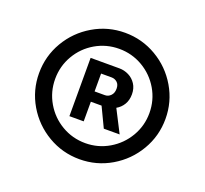

<svg xmlns="http://www.w3.org/2000/svg" viewBox="-101 -835 841 789"><g transform="rotate(20 319.5 -440.5)"><path d="M220.7 -571.3H346.7Q368.2 -571.3 387.7 -561.5Q407.2 -551.8 419.4 -533Q431.6 -514.2 431.6 -488.3Q431.6 -462.9 420.4 -444.1Q409.2 -425.3 390.1 -414.6L440.4 -316.4H371.1L330.1 -402.3H283.2V-316.4H220.7ZM43 -440.4Q43 -515.1 80.3 -578.6Q117.7 -642.1 181.2 -679.4Q244.6 -716.8 319.3 -716.8Q394 -716.8 457.5 -679.4Q521 -642.1 558.3 -578.6Q595.7 -515.1 595.7 -440.4Q595.7 -365.7 558.3 -302.2Q521 -238.8 457.5 -201.4Q394 -164.1 319.3 -164.1Q244.6 -164.1 181.2 -201.4Q117.7 -238.8 80.3 -302.2Q43 -365.7 43 -440.4ZM525.4 -440.4Q525.4 -496.6 497.6 -543.9Q469.7 -591.3 422.4 -618.9Q375 -646.5 319.3 -646.5Q263.2 -646.5 215.8 -618.9Q168.5 -591.3 140.9 -543.9Q113.3 -496.6 113.3 -440.4Q113.3 -384.8 140.9 -337.4Q168.5 -290 215.8 -262.2Q263.2 -234.4 319.3 -234.4Q375 -234.4 422.4 -262.2Q469.7 -290 497.6 -337.4Q525.4 -384.8 525.4 -440.4ZM328.1 -447.3Q342.8 -447.3 353.5 -458.3Q364.3 -469.2 364.3 -488.3Q364.3 -506.8 353.8 -516.1Q343.3 -525.4 329.1 -525.4H283.2V-447.3Z"/></g></svg>

Font: Pretendard SemiBold
Style: Regular
Weight: 600
Designer: Base glyphs from Inter by Rasmus Andersson; Hangeul glyphs from Noto Sans CJK(Source Han Sans) by Jang Soo-young and Kan
Foundry: Kil Hyung-jin
Version: Version 1.309